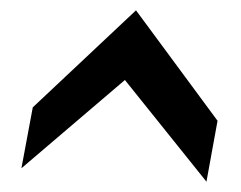

<svg xmlns="http://www.w3.org/2000/svg" viewBox="-20 -779 466 372"><path d="M21.5 -453 43.5 -571 243.5 -759 401.5 -545 380 -427 222 -624Z"/></svg>

Font: Cabin SemiCondensedSemiBold
Style: Italic
Weight: 600
Width: 4
Italic angle: -10°
Designer: Pablo Impallari
Foundry: Pablo Impallari. http://www.impallari.com Igino Marini. http://www.ikern.com
Version: Version 3.001